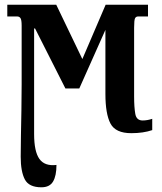

<svg xmlns="http://www.w3.org/2000/svg" viewBox="-20 -556 690 816"><path d="M156 240Q103 240 85.5 206.5Q68 173 68 110Q68 70 69 19Q70 -32 71 -88Q72 -144 72 -197V-447Q72 -472 67 -479Q62 -486 53 -486H11V-536H219L330 -305L429 -536H609V-486H567Q558 -486 554 -478.5Q550 -471 550 -438V-146Q550 -100 555 -72Q560 -44 586 -44Q606 -44 627 -51V-3Q589 10 538 10Q471 10 449.5 -31Q428 -72 428 -157V-429L317 -180H258L129 -435H125V14Q125 88 147.5 119.5Q170 151 220 145Q220 191 205.5 215.5Q191 240 156 240Z"/></svg>

Font: Noto Serif ExtraCondensed
Style: Bold
Weight: 700
Width: 2
Designer: Monotype Design Team
Foundry: Monotype Imaging Inc.
Version: Version 2.014; ttfautohint (v1.8.4.7-5d5b)